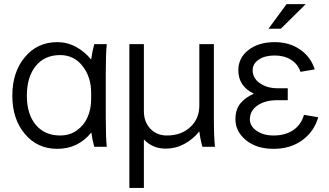

<svg xmlns="http://www.w3.org/2000/svg" viewBox="-20 -715 1603 935"><path d="M40 -249Q40 -363.8 101.1 -436.8Q162.1 -509.8 258.8 -509.8Q307.6 -509.8 350.3 -486.6Q393.1 -463.4 423.8 -424.8Q428.7 -461.9 439 -500H500Q495.1 -455.1 495.1 -359.9V-140.1Q495.1 -44.9 500 0H439Q430.7 -28.8 424.8 -69.8Q360.4 9.8 258.8 9.8Q162.1 9.8 101.1 -62.7Q40 -135.3 40 -249ZM423.8 -231V-264.2Q423.8 -339.8 382.1 -393.3Q340.3 -446.8 272.9 -446.8Q197.3 -446.8 154.1 -393.6Q110.8 -340.3 110.8 -249Q110.8 -159.2 154.1 -107.2Q197.3 -55.2 272.9 -55.2Q319.8 -55.2 354.7 -80.3Q389.6 -105.5 406.7 -144.8Q423.8 -184.1 423.8 -231Z M609.9 200.2V-500H680.7V-173.8Q680.7 -121.6 711.9 -88.4Q743.2 -55.2 792.5 -55.2Q862.3 -55.2 906.5 -95.9Q950.7 -136.7 950.7 -201.2V-500H1021.5V-140.1Q1021.5 -49.8 1026.9 0H965.8Q954.6 -40 950.7 -75.2Q919.9 -36.6 877.4 -13.9Q835 8.8 786.6 8.8Q722.7 8.8 680.7 -36.1V200.2Z M1381.3 -227.1H1331.5Q1270.5 -227.1 1233.6 -201.2Q1196.8 -175.3 1196.8 -133.8Q1196.8 -101.1 1229.5 -78.1Q1262.2 -55.2 1312.5 -55.2Q1369.6 -55.2 1408 -81.3Q1446.3 -107.4 1460.4 -155.8L1529.8 -144Q1509.3 -73.7 1451.7 -32Q1394 9.8 1312.5 9.8Q1229 9.8 1177.7 -32.5Q1126.5 -74.7 1126.5 -133.8Q1126.5 -181.2 1149.9 -210.4Q1173.3 -239.7 1216.3 -258.8Q1140.6 -294.9 1140.6 -373Q1140.6 -433.1 1189.9 -471.4Q1239.3 -509.8 1317.4 -509.8Q1389.6 -509.8 1441.7 -473.6Q1493.7 -437.5 1512.7 -377L1443.4 -365.2Q1430.7 -402.8 1397.5 -423.8Q1364.3 -444.8 1317.4 -444.8Q1270 -444.8 1240.2 -424.8Q1210.4 -404.8 1210.4 -373Q1210.4 -334 1245.8 -309.6Q1281.2 -285.2 1331.5 -285.2H1381.3ZM1375.5 -694.8H1468.8L1347.7 -575.2H1287.6Z"/></svg>

Font: LT Superior
Style: Regular
Weight: 400
Designer: Daniel Lyons
Foundry: LyonsType
Version: Version 1.000